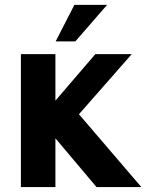

<svg xmlns="http://www.w3.org/2000/svg" viewBox="-20 -760 599 780"><path d="M205.1 -351.1 367.2 -540H515.1L300.8 -295.9L554.2 0H372.1L205.1 -198.2V0H64.9V-540H205.1ZM282.2 -740.2H415L286.1 -591.8H206.1Z"/></svg>

Font: Miedinger*
Style: Bold
Weight: 700
Version: Version 001.000